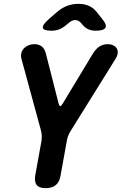

<svg xmlns="http://www.w3.org/2000/svg" viewBox="-20 -970 640 1000"><path d="M218 10Q184.5 10 171.3 -6.3Q158.1 -22.5 163.5 -56L195.9 -235.4Q197.9 -249.8 197.4 -263.2Q196.9 -276.6 193.6 -289.7L91.2 -665.5Q87.5 -681.1 91.5 -695Q95.6 -708.9 105.1 -718.7Q114.6 -728.5 128.7 -734.2Q142.8 -740 157.8 -740Q181.7 -740 197.1 -728.4Q212.5 -716.8 219.2 -689.9L285.3 -430.6Q289 -417.5 293.9 -417.5Q298.7 -417.5 306.7 -430.6L463.2 -689.9Q479.6 -716.8 498.9 -728.4Q518.3 -740 542.2 -740Q557.2 -740 569.1 -734.2Q581 -728.5 587.5 -718.7Q593.9 -708.9 593.2 -695Q592.5 -681.1 583 -665.5L349 -289.7Q340.6 -276.6 335.3 -263.2Q329.9 -249.8 327.9 -235.4L295.5 -56Q290.1 -22.5 270.8 -6.3Q251.5 10 218 10ZM249.3 -810Q206.9 -810 203.2 -824.8Q199.5 -839.6 233.8 -869.9L275.6 -906.3Q301.3 -929 329.2 -939.5Q357.2 -950 388 -950Q418.8 -950 442.9 -939.5Q466.9 -929 484.5 -906.3L513.7 -869.6Q537.9 -840.3 528.8 -825.2Q519.7 -810 478.3 -810Q457.1 -810 440.9 -817.1Q424.8 -824.1 412 -838.6L402.7 -849.5Q388.6 -865.6 371.6 -865.6Q354.7 -865.6 335.6 -848.8L325.3 -840.3Q307.8 -824.8 289.2 -817.4Q270.5 -810 249.3 -810Z"/></svg>

Font: Maple Mono
Style: Italic
Weight: 400
Italic angle: -10°
Monospace: yes
Designer: subframe7536
Version: Version 7.300